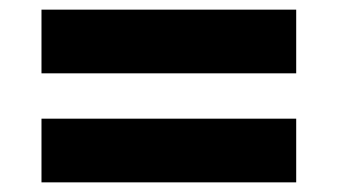

<svg xmlns="http://www.w3.org/2000/svg" viewBox="-20 -463 700 398"><path d="M66 -311V-443H594V-311ZM66 -85V-217H594V-85Z"/></svg>

Font: Archivo SemiBold Black
Style: Regular
Weight: 900
Version: Version 2.001